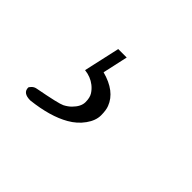

<svg xmlns="http://www.w3.org/2000/svg" viewBox="-64 -115 494 494"><g transform="rotate(45 183.0 132.5)"><path d="M71.3 259.8Q43.9 259.8 43.9 240.2Q43.9 238.3 48.8 233.2Q53.7 228 61.5 226.6Q128.9 213.9 139.9 208.3Q150.9 202.6 158.2 195.3Q174.8 178.7 174.8 162.4Q174.8 146 168.7 136.5Q162.6 127 153.8 120.1Q137.7 107.4 115.7 105L137.7 6.3H168.5L153.3 75.2Q208 89.8 222.7 128.4Q227.1 139.2 227.1 158.2Q227.1 177.2 212.9 197Q198.7 216.8 176.3 229.5Q136.7 252.4 71.3 259.8Z"/></g></svg>

Font: Cardo-Italic
Style: Italic
Weight: 400
Italic angle: -12°
Designer: David J. Perry
Foundry: David J. Perry
Version: Version 0.991